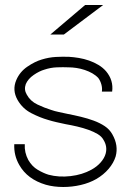

<svg xmlns="http://www.w3.org/2000/svg" viewBox="-20 -745 518 767"><path d="M233 2Q195 2 163 -7Q89 -29 57 -86Q35 -124 37 -169H79Q77 -136 93 -106Q108 -80 131 -66.5Q154 -53 174 -47Q215 -36 262 -41.5Q309 -47 345 -67Q367 -79 382 -96Q397 -113 402 -131Q410 -160 393 -187Q386 -200 370 -209.5Q354 -219 333 -226.5Q312 -234 288.5 -239.5Q265 -245 242 -249Q223 -253 205.5 -257Q188 -261 172 -266Q140 -275 105 -293Q70 -311 50 -346Q28 -385 45 -425Q59 -458 89 -478.5Q119 -499 146 -507Q175 -516 203 -517.5Q231 -519 256 -518Q274 -517 295 -513.5Q316 -510 336 -503Q356 -496 373.5 -485.5Q391 -475 404 -460Q434 -424 428 -379H387Q389 -393 385 -407.5Q381 -422 373 -433Q363 -444 349 -452Q335 -460 318.5 -465.5Q302 -471 285.5 -473.5Q269 -476 254 -476Q232 -477 207 -476Q182 -475 158 -467Q137 -461 114.5 -445.5Q92 -430 83 -409Q75 -387 87 -367Q101 -341 129.5 -327.5Q158 -314 184 -306Q198 -301 215 -297.5Q232 -294 250 -290Q276 -285 303 -278.5Q330 -272 354.5 -263Q379 -254 398.5 -241Q418 -228 429 -208Q454 -164 442 -120Q434 -94 414 -70.5Q394 -47 365 -30Q337 -14 302.5 -6Q268 2 233 2ZM320 -725H392L235 -607H181Z"/></svg>

Font: Hilab Light
Style: Regular
Weight: 300
Designer: Cristianderson Lima
Foundry: Cristianderson
Version: Version 1.0